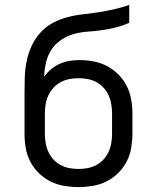

<svg xmlns="http://www.w3.org/2000/svg" viewBox="-20 -755 640 783"><path d="M300 8Q271 8 241.5 3Q212 -2 186 -15Q160 -28 138.5 -49Q117 -70 103.5 -96Q90 -122 85 -151.5Q80 -181 80 -210V-292Q80 -312 80 -332.5Q80 -353 80 -374Q80 -374 80 -374.5Q80 -375 80 -375V-376Q80 -408 81 -440.5Q82 -473 88.5 -505Q95 -537 108.5 -566.5Q122 -596 143.5 -620.5Q165 -645 193.5 -660.5Q222 -676 253.5 -684.5Q285 -693 317 -696.5Q349 -700 381 -705Q413 -710 444.5 -717Q476 -724 507 -735V-662Q480 -650 452 -643Q424 -636 395.5 -632Q367 -628 338 -626Q309 -624 281.5 -616.5Q254 -609 229.5 -592.5Q205 -576 189.5 -552Q174 -528 167.5 -499.5Q161 -471 160 -442Q172 -459 188 -472.5Q204 -486 223 -494.5Q242 -503 262.5 -506.5Q283 -510 304 -510Q333 -510 362 -504.5Q391 -499 416.5 -485.5Q442 -472 463 -451Q484 -430 497 -404Q510 -378 515 -349.5Q520 -321 520 -292V-210Q520 -181 515 -151.5Q510 -122 496.5 -96Q483 -70 461.5 -49Q440 -28 414 -15Q388 -2 358.5 3Q329 8 300 8ZM300 -66Q319 -66 337.5 -69.5Q356 -73 373 -82Q390 -91 402.5 -105Q415 -119 423 -136.5Q431 -154 434 -172.5Q437 -191 437 -210V-292Q437 -310 434 -329Q431 -348 423.5 -365Q416 -382 403 -396.5Q390 -411 373.5 -420Q357 -429 338 -432.5Q319 -436 301 -436Q282 -436 263 -432.5Q244 -429 227.5 -420Q211 -411 198 -397Q185 -383 177 -365.5Q169 -348 166 -329.5Q163 -311 163 -292V-210Q163 -191 166 -172.5Q169 -154 177 -136.5Q185 -119 197.5 -105Q210 -91 227 -82Q244 -73 262.5 -69.5Q281 -66 300 -66Z"/></svg>

Font: Iosevka SS04 Extended
Style: Regular
Weight: 400
Width: 7
Monospace: yes
Designer: Belleve Invis
Foundry: Belleve Invis
Version: Version 19.0.0; ttfautohint (v1.8.4)